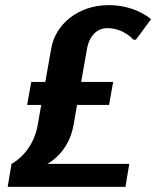

<svg xmlns="http://www.w3.org/2000/svg" viewBox="-20 -730 610 750"><path d="M405 -710C285 -710 196 -635 180 -540L157 -410H102L86 -320H141L127 -240C107 -130 25 -90 25 -90L10 0H470L485 -90H165C165 -90 247 -130 267 -240L281 -320H406L422 -410H297L320 -540C329 -590 359 -620 399 -620C464 -620 501 -575 501 -575H511L570 -655C570 -655 510 -710 405 -710Z"/></svg>

Font: Scada
Style: Bold Italic
Weight: 700
Designer: Jovanny Lemonad
Foundry: Jovanny Lemonad
Version: Version 3.005